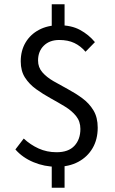

<svg xmlns="http://www.w3.org/2000/svg" viewBox="-20 -768 537 898"><path d="M245 12Q188 12 136.5 -9.5Q85 -31 52 -69L91 -120Q122 -91 160.5 -73.5Q199 -56 245 -56Q300 -56 328 -86Q356 -116 356 -165Q356 -200 336 -225Q316 -250 284 -269.5Q252 -289 216.5 -308.5Q181 -328 149 -351Q117 -374 97 -405Q77 -436 77 -481Q77 -531 99.5 -569Q122 -607 162.5 -628.5Q203 -650 256 -650Q314 -650 354.5 -628Q395 -606 424 -571L380 -526Q357 -553 327.5 -567Q298 -581 257 -581Q212 -581 185 -554.5Q158 -528 158 -485Q158 -453 178 -430Q198 -407 230 -388.5Q262 -370 297.5 -351Q333 -332 365 -308.5Q397 -285 417 -252Q437 -219 437 -171Q437 -116 413 -75Q389 -34 346 -11Q303 12 245 12ZM222 110V-17H282V110ZM222 -619V-748H282V-619Z"/></svg>

Font: Source Sans 3 ExtraLight
Style: Regular
Weight: 400
Version: Version 3.052;hotconv 1.1.0;makeotfexe 2.6.0